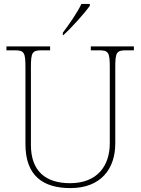

<svg xmlns="http://www.w3.org/2000/svg" viewBox="-20 -951 719 981"><path d="M301 -784V-771H303C344 -807 414 -886 439 -921V-931H396C375 -886 330 -822 301 -784ZM340 10C495 10 569 -88 569 -218V-606C569 -683 575 -694 625 -694H664V-714H444V-694H485C535 -694 541 -683 541 -606V-219C541 -106 479 -15 338 -15C214 -15 138 -76 138 -210V-606C138 -683 144 -694 194 -694H236V-714H13V-694H54C104 -694 110 -683 110 -606V-214C110 -51 202 10 340 10Z"/></svg>

Font: Noto Serif Sinhala Thin
Style: Regular
Weight: 100
Designer: Jelle Bosma - Monotype Design Team
Foundry: Monotype Imaging Inc.
Version: Version 2.007